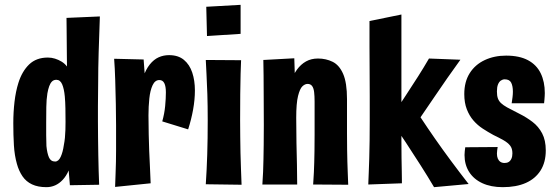

<svg xmlns="http://www.w3.org/2000/svg" viewBox="-20 -764 2295 794"><path d="M35 -254Q35 -300 40 -343Q45 -386 56 -421Q71 -469 100.5 -497.5Q130 -526 178 -526Q193 -526 207.5 -521.5Q222 -517 235 -509Q248 -501 257 -489Q257 -507 256.5 -533.5Q256 -560 256 -589.5Q256 -619 255.5 -645.5Q255 -672 255 -690L393 -696Q390 -615 388 -547.5Q386 -480 386 -425.5Q386 -371 385 -325Q385 -295 385 -261.5Q385 -228 385.5 -193Q386 -158 386.5 -123.5Q387 -89 388 -57.5Q389 -26 390 0L269 2L264 -59Q254 -36 239.5 -20.5Q225 -5 208 2.5Q191 10 172 10Q137 10 112.5 -1.5Q88 -13 73 -35Q58 -57 50 -86Q40 -121 37.5 -163.5Q35 -206 35 -254ZM171 -258Q171 -230 171 -205Q171 -180 172 -160Q175 -130 182.5 -113Q190 -96 208 -96Q222 -96 231 -115.5Q240 -135 244 -164Q247 -179 248.5 -194.5Q250 -210 250.5 -227Q251 -244 251 -260Q251 -289 250.5 -316Q250 -343 248 -365Q245 -397 237 -415.5Q229 -434 213 -434Q202 -434 195 -427Q188 -420 183.5 -407.5Q179 -395 176 -378Q172 -353 171.5 -321.5Q171 -290 171 -258Z M651 -262Q660 -294 663 -325.5Q666 -357 666 -382Q666 -407 659.5 -420Q653 -433 639 -433Q621 -433 611 -411.5Q601 -390 597.5 -356.5Q594 -323 594 -287L547 -244Q547 -311 553.5 -360.5Q560 -410 571.5 -443.5Q583 -477 599.5 -497.5Q616 -518 636 -527Q656 -536 679 -536Q717 -536 740.5 -516.5Q764 -497 775 -464Q786 -431 786 -390Q786 -352 778.5 -310.5Q771 -269 758 -229ZM456 9Q457 -21 458 -46.5Q459 -72 459.5 -95.5Q460 -119 460 -142Q460 -165 460 -190.5Q460 -216 460 -246Q460 -285 459 -334Q458 -383 456.5 -432.5Q455 -482 452 -521L574 -518Q576 -488 578.5 -456.5Q581 -425 585 -385Q589 -345 594 -287Q594 -244 595 -208.5Q596 -173 597 -140.5Q598 -108 600 -75.5Q602 -43 603 -6Z M979 0 831 -2Q833 -32 834.5 -62.5Q836 -93 837 -125Q838 -157 838.5 -192.5Q839 -228 839 -267Q839 -327 837.5 -374Q836 -421 834 -456.5Q832 -492 831 -516L977 -515Q976 -495 975 -459Q974 -423 973.5 -374.5Q973 -326 973 -266Q973 -231 973.5 -197.5Q974 -164 974.5 -131.5Q975 -99 976.5 -66.5Q978 -34 979 0ZM975 -624 836 -615 833 -736 975 -744Z M1420 0 1275 -1Q1277 -30 1278 -51Q1279 -72 1279.5 -92Q1280 -112 1280.5 -139Q1281 -166 1281 -208Q1281 -228 1281 -247Q1281 -266 1281 -289.5Q1281 -313 1281 -344Q1281 -367 1279 -383.5Q1277 -400 1270.5 -408.5Q1264 -417 1252 -417Q1241 -417 1230.5 -407Q1220 -397 1212.5 -367Q1205 -337 1205 -277L1162 -267Q1162 -312 1167 -351.5Q1172 -391 1182 -422.5Q1192 -454 1208 -476Q1224 -498 1245.5 -510Q1267 -522 1295 -522Q1328 -522 1355.5 -508.5Q1383 -495 1399 -458.5Q1415 -422 1415 -354Q1415 -322 1415 -297.5Q1415 -273 1415 -252.5Q1415 -232 1415 -212Q1415 -172 1415.5 -144Q1416 -116 1416.5 -95Q1417 -74 1418 -52Q1419 -30 1420 0ZM1065 -1Q1067 -29 1068 -53.5Q1069 -78 1069.5 -104.5Q1070 -131 1070.5 -165Q1071 -199 1071 -247Q1071 -312 1070.5 -363Q1070 -414 1070 -452.5Q1070 -491 1069 -516L1197 -523Q1198 -511 1198.5 -478Q1199 -445 1200.5 -394Q1202 -343 1205 -277Q1205 -220 1206 -172.5Q1207 -125 1208 -83.5Q1209 -42 1209 -1Z M1775 10Q1749 -34 1719 -81Q1689 -128 1657.5 -176Q1626 -224 1593 -270Q1631 -328 1658.5 -370Q1686 -412 1709 -448Q1732 -484 1754 -522L1884 -517Q1855 -477 1829.5 -440.5Q1804 -404 1778 -365.5Q1752 -327 1719 -279Q1748 -235 1779 -190.5Q1810 -146 1844.5 -99.5Q1879 -53 1918 -3ZM1503 -1Q1503 -1 1503.5 -14.5Q1504 -28 1505 -52Q1506 -76 1507 -109Q1508 -142 1508.5 -182Q1509 -222 1509 -266Q1509 -310 1509 -364.5Q1509 -419 1508.5 -473.5Q1508 -528 1508 -574.5Q1508 -621 1508 -649Q1508 -677 1508 -677L1640 -704Q1640 -704 1640 -672.5Q1640 -641 1640 -590Q1640 -539 1640 -480Q1640 -421 1640 -364Q1640 -307 1640 -264Q1640 -221 1640 -182Q1640 -143 1640.5 -111Q1641 -79 1641.5 -55.5Q1642 -32 1642 -19Q1642 -6 1642 -6Z M2059 10Q2010 10 1974.5 -6.5Q1939 -23 1920 -53Q1901 -83 1901 -123Q1901 -131 1902 -139Q1903 -147 1904 -155L2038 -156Q2037 -149 2036 -142Q2035 -135 2035 -129Q2035 -117 2038.5 -108.5Q2042 -100 2049 -95Q2056 -90 2067 -90Q2077 -90 2084 -94.5Q2091 -99 2095 -108Q2099 -117 2099 -130Q2099 -150 2089.5 -162Q2080 -174 2062.5 -184Q2045 -194 2020 -206Q1998 -218 1976.5 -232Q1955 -246 1938 -265.5Q1921 -285 1910.5 -312Q1900 -339 1900 -375Q1900 -426 1922.5 -461.5Q1945 -497 1984.5 -515.5Q2024 -534 2073 -534Q2128 -534 2163.5 -515Q2199 -496 2216 -461Q2233 -426 2233 -379Q2233 -373 2232.5 -366Q2232 -359 2231.5 -352Q2231 -345 2230 -337H2096Q2098 -350 2099.5 -362Q2101 -374 2101 -385Q2101 -408 2094 -422Q2087 -436 2067 -436Q2059 -436 2051.5 -431Q2044 -426 2039.5 -415Q2035 -404 2035 -386Q2035 -368 2039 -357Q2043 -346 2052 -337.5Q2061 -329 2077 -320Q2101 -307 2129 -293Q2157 -279 2182 -260Q2207 -241 2222 -212.5Q2237 -184 2237 -142Q2237 -93 2215.5 -59Q2194 -25 2154.5 -7.5Q2115 10 2059 10Z"/></svg>

Font: Truculenta Black
Style: Regular
Weight: 900
Version: Version 1.002